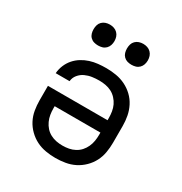

<svg xmlns="http://www.w3.org/2000/svg" viewBox="-172 -861 945 996"><g transform="rotate(30 300.0 -362.5)"><path d="M300 8Q271 8 241.5 3Q212 -2 186 -15Q160 -28 138.5 -49Q117 -70 103.5 -96Q90 -122 85 -151.5Q80 -181 80 -210V-297H437V-310Q437 -329 434 -348Q431 -367 423 -384Q415 -401 401.5 -415.5Q388 -430 371.5 -438.5Q355 -447 336 -450.5Q317 -454 298 -454Q276 -454 255 -451Q234 -448 214.5 -439Q195 -430 181 -413Q167 -396 165 -374H82Q84 -399 93.5 -422Q103 -445 119 -463.5Q135 -482 156 -495Q177 -508 200.5 -515.5Q224 -523 248.5 -525.5Q273 -528 298 -528Q327 -528 356.5 -523Q386 -518 412.5 -505Q439 -492 460.5 -471.5Q482 -451 495.5 -424.5Q509 -398 514.5 -369Q520 -340 520 -310V-210Q520 -181 515 -151.5Q510 -122 496.5 -96Q483 -70 461.5 -49Q440 -28 414 -15Q388 -2 358.5 3Q329 8 300 8ZM300 -66Q319 -66 337.5 -69.5Q356 -73 373 -82Q390 -91 402.5 -105Q415 -119 423 -136.5Q431 -154 434 -172.5Q437 -191 437 -210V-223H163V-210Q163 -191 166 -172.5Q169 -154 177 -136.5Q185 -119 197.5 -105Q210 -91 227 -82Q244 -73 262.5 -69.5Q281 -66 300 -66ZM400 -608Q387 -608 375 -611.5Q363 -615 354 -624Q345 -633 341.5 -645Q338 -657 338 -670Q338 -683 341.5 -695Q345 -707 354 -716Q363 -725 375 -729Q387 -733 400 -733Q413 -733 425 -729Q437 -725 446 -716Q455 -707 459 -695Q463 -683 463 -670Q463 -657 459 -645Q455 -633 446 -624Q437 -615 425 -611.5Q413 -608 400 -608ZM200 -608Q187 -608 175 -611.5Q163 -615 154 -624Q145 -633 141.5 -645Q138 -657 138 -670Q138 -683 141.5 -695Q145 -707 154 -716Q163 -725 175 -729Q187 -733 200 -733Q213 -733 225 -729Q237 -725 246 -716Q255 -707 259 -695Q263 -683 263 -670Q263 -657 259 -645Q255 -633 246 -624Q237 -615 225 -611.5Q213 -608 200 -608Z"/></g></svg>

Font: Iosevka Meiseki Sans
Style: Regular
Weight: 400
Monospace: yes
Designer: Belleve Invis
Foundry: Belleve Invis
Version: Version 11.2.6; ttfautohint (v1.8.4)